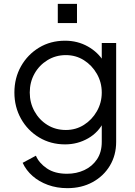

<svg xmlns="http://www.w3.org/2000/svg" viewBox="-20 -760 702 1000"><path d="M98 88 167 51Q183 89 224 117Q265 145 329 145Q378 145 419 126Q460 107 485 70Q510 33 510 -21V-140L522 -129Q494 -71 439 -39.5Q384 -8 319 -8Q244 -8 184 -44Q124 -80 89.5 -141.5Q55 -203 55 -278Q55 -354 89.5 -415Q124 -476 183.5 -512Q243 -548 319 -548Q384 -548 437.5 -518Q491 -488 522 -437L510 -416V-536H585V-21Q585 48 552.5 102.5Q520 157 462.5 188.5Q405 220 331 220Q276 220 229.5 203Q183 186 149.5 156.5Q116 127 98 88ZM510 -278Q510 -331 484.5 -375.5Q459 -420 417 -446.5Q375 -473 323 -473Q270 -473 227 -446.5Q184 -420 159.5 -376Q135 -332 135 -278Q135 -225 159.5 -180.5Q184 -136 226.5 -109.5Q269 -83 323 -83Q375 -83 417 -109.5Q459 -136 484.5 -180.5Q510 -225 510 -278ZM281 -640V-740H381V-640Z"/></svg>

Font: Kosmopol Plus Jakarta Sans
Style: Regular
Weight: 400
Designer: Gumpita Rahayu
Foundry: Tokotype
Version: Version 2.006